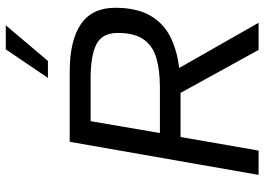

<svg xmlns="http://www.w3.org/2000/svg" viewBox="-148 -786 934 679"><g transform="rotate(-90 319.5 -447.0)"><path d="M40 0 157 -668H405Q515 -668 573 -628.5Q631 -589 631 -507Q631 -431 603.5 -383.5Q576 -336 528 -312Q480 -288 418 -281L578 0H482L330 -276H174L126 0ZM188 -349H348Q410 -349 453 -361.5Q496 -374 519 -406.5Q542 -439 542 -498Q542 -553 502 -573.5Q462 -594 381 -594H230ZM383 -745 484 -894H569L443 -745Z"/></g></svg>

Font: Gantari
Style: Italic
Weight: 400
Italic angle: -10°
Designer: Anugrah Pasau
Foundry: Lafontype
Version: Version 1.000; ttfautohint (v1.8.3)